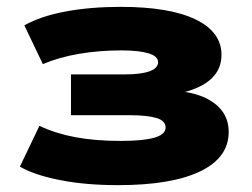

<svg xmlns="http://www.w3.org/2000/svg" viewBox="-20 -529 736 560"><path d="M325 11Q228 11 153.5 -4Q79 -19 38 -43L95 -162Q141 -140 199 -129Q257 -118 332 -118Q398 -118 430.5 -127.5Q463 -137 463 -157Q463 -177 436 -185Q409 -193 357 -193H187V-312H344Q391 -312 416 -321Q441 -330 441 -348Q441 -365 413 -373.5Q385 -382 334 -382Q269 -382 210.5 -372Q152 -362 105 -342L51 -455Q99 -482 171.5 -495.5Q244 -509 332 -509Q474 -509 550 -472.5Q626 -436 626 -369Q626 -328 597.5 -300.5Q569 -273 513 -259V-262Q556 -256 586 -240Q616 -224 631.5 -200Q647 -176 647 -144Q647 -69 563.5 -29Q480 11 325 11Z"/></svg>

Font: Nunito Sans 10pt Expanded Black
Style: Regular
Weight: 900
Width: 7
Designer: Vernon Adams
Foundry: Vernon Adams
Version: Version 3.101;gftools[0.9.27]